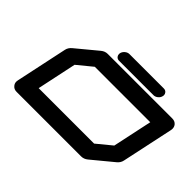

<svg xmlns="http://www.w3.org/2000/svg" viewBox="-145 -1158 1490 1490"><g transform="rotate(45 600.0 -413.5)"><path d="M972.7 -241.7 1042 -566.9H433.6L311.5 -466.8L242.7 -141.6H851.1ZM1142.6 -708.5Q1171.9 -708.5 1188.5 -688Q1200.2 -672.4 1200.2 -652.8Q1200.2 -645.5 1198.7 -637.7L1107.9 -212.4Q1102.1 -183.1 1076.7 -162.6L904.8 -20.5Q879.9 0 850.1 0H141.6Q112.3 0 96.2 -21Q84 -35.6 84 -55.2Q84 -62.5 85.9 -70.8L176.3 -496.1Q182.6 -525.4 208 -545.9L379.4 -688Q404.3 -708.5 433.6 -708.5ZM931.2 -826.7Q950.2 -826.7 960.9 -813Q969.2 -802.7 969.2 -790Q969.2 -785.2 967.8 -779.8Q963.9 -760.3 947 -746.6Q930.2 -732.9 911.1 -732.9H534.2Q514.6 -732.9 503.9 -746.6Q496.1 -756.8 496.1 -770Q496.1 -774.4 497.1 -779.8Q501.5 -798.8 518.1 -812.7Q534.7 -826.7 554.2 -826.7Z"/></g></svg>

Font: Robtronika
Style: Italic
Weight: 400
Italic angle: -12°
Designer: GGBot
Version: 1.00